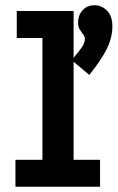

<svg xmlns="http://www.w3.org/2000/svg" viewBox="-20 -713 449 733"><path d="M39 0V-103H142V-568H44V-671H261V-103H362V0ZM321 -427 254 -483Q274 -508 289 -527.5Q304 -547 304 -564Q304 -573 297.5 -581.5Q291 -590 284.5 -600.5Q278 -611 278 -626Q278 -655 295.5 -674Q313 -693 341 -693Q368 -693 388.5 -672.5Q409 -652 409 -613Q409 -569 387.5 -526Q366 -483 321 -427Z"/></svg>

Font: Inconsolata Condensed Black
Style: Regular
Weight: 900
Width: 3
Monospace: yes
Designer: Raph Levien, Cyreal, Brenton Simpson
Foundry: Raph Levien, Cyreal, Google
Version: Version 3.001; ttfautohint (v1.8.2.53-6de2)